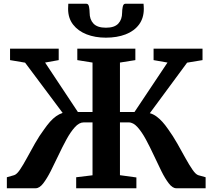

<svg xmlns="http://www.w3.org/2000/svg" viewBox="-20 -1002 1131 1022"><path d="M16.5 0V-58.5L55 -69.5Q69 -73.5 86 -98.5Q103 -123.5 123 -160.5Q143 -197.5 166.2 -238.5Q189.5 -279.5 216 -315Q231 -336.5 246.2 -353.8Q261.5 -371 278.2 -383Q295 -395 313.5 -401L113.5 -668.5L33.5 -682V-743H292.5V-682L220 -669L394.5 -406H472.5V-669L391.5 -682V-743H700.5V-682L618.5 -669V-406H696L871.5 -669L797.5 -682V-743H1058V-682L976 -668.5L777.5 -399.5Q796 -394.5 812.8 -382.2Q829.5 -370 844.8 -353Q860 -336 874.5 -315Q900.5 -279 923.8 -238Q947 -197 967.2 -160.2Q987.5 -123.5 1004.8 -98.5Q1022 -73.5 1035.5 -69.5L1074.5 -58.5V0H918Q898.5 0 878.8 -25.5Q859 -51 839.2 -90.8Q819.5 -130.5 798.8 -175.2Q778 -220 756.5 -259.8Q735 -299.5 712.2 -325Q689.5 -350.5 665 -350.5H618.5V-69.5L706 -57.5V0H385.5V-58.5L472.5 -69V-350.5H425.5Q401.5 -350.5 378.5 -325Q355.5 -299.5 333.8 -259.8Q312 -220 291 -175.2Q270 -130.5 249.8 -90.8Q229.5 -51 209.8 -25.5Q190 0 170 0ZM440 -982Q451 -982 454 -965.2Q457 -948.5 457 -934.5Q457 -898 477.8 -876.2Q498.5 -854.5 544 -854.5Q589 -854.5 609.5 -876.2Q630 -898 630 -934.5Q630 -948.5 633.2 -965.2Q636.5 -982 647 -982H744Q744.5 -975.5 745 -968.8Q745.5 -962 745.5 -955Q745.5 -905.5 719.8 -871Q694 -836.5 648.5 -819Q603 -801.5 543.5 -801.5Q486.5 -801.5 441 -819.2Q395.5 -837 369 -871.2Q342.5 -905.5 342.5 -955Q342.5 -962 343 -968.8Q343.5 -975.5 343.5 -982Z"/></svg>

Font: Merriweather 24pt
Style: Bold
Weight: 700
Designer: Eben Sorkin
Foundry: Eben Sorkin
Version: Version 2.100